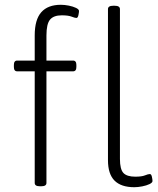

<svg xmlns="http://www.w3.org/2000/svg" viewBox="-20 -776 662 802"><path d="M146 2Q125 2 125 -12V-478H52Q38 -478 38 -496V-505Q38 -523 52 -523H125V-628Q125 -694 152.5 -725Q180 -756 234 -756Q250 -756 267.5 -752.5Q285 -749 297.5 -743Q310 -737 310 -730Q310 -724 307.5 -712.5Q305 -701 299 -701Q293 -701 279 -706.5Q265 -712 238 -712Q204 -712 189 -694Q174 -676 174 -628V-523H285Q299 -523 299 -505V-496Q299 -478 285 -478H174V-12Q174 2 153 2ZM541 6Q486 6 458.5 -21.5Q431 -49 431 -107V-738Q431 -752 453 -752H459Q481 -752 481 -738V-112Q481 -69 495.5 -53.5Q510 -38 545 -38Q572 -38 585.5 -43.5Q599 -49 606 -49Q612 -49 614.5 -37.5Q617 -26 617 -20Q617 -13 604.5 -7Q592 -1 574 2.5Q556 6 541 6Z"/></svg>

Font: Asap ExtraLight
Style: Regular
Weight: 200
Designer: Pablo Cosgaya
Foundry: Omnibus-Type
Version: Version 3.001; ttfautohint (v1.8.4.7-5d5b)